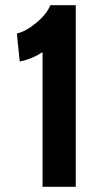

<svg xmlns="http://www.w3.org/2000/svg" viewBox="-20 -720 409 740"><path d="M272 0H144V-519Q101.5 -491.5 56 -483L45 -591Q78.5 -598 119.2 -631.5Q160 -665 174 -700H272Z"/></svg>

Font: Cabin
Style: Bold
Weight: 700
Designer: Pablo Impallari
Foundry: Pablo Impallari. http://www.impallari.com Igino Marini. http://www.ikern.com
Version: Version 3.001;hotconv 1.0.109;makeotfexe 2.5.65596